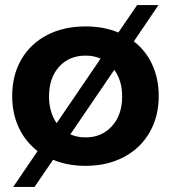

<svg xmlns="http://www.w3.org/2000/svg" viewBox="-20 -647 673 756"><path d="M605 -269Q605 -188 569 -125.5Q533 -63 467.5 -28.5Q402 6 317 6Q245 6 189 -18L116 89H32L128 -52Q80 -89 54 -144.5Q28 -200 28 -269Q28 -351 64 -413Q100 -475 165.5 -509Q231 -543 317 -543Q389 -543 446 -519L520 -627H604L507 -484Q554 -448 579.5 -392.5Q605 -337 605 -269ZM203 -162 376 -416Q351 -428 317 -428Q252 -428 212.5 -384Q173 -340 173 -267Q173 -206 203 -162ZM461 -267Q461 -330 430 -372L257 -118Q284 -106 317 -106Q381 -106 421 -150.5Q461 -195 461 -267Z"/></svg>

Font: Montserrat arm2 SemiBold
Style: Regular
Weight: 600
Designer: Julieta Ulanovsky
Foundry: Julieta Ulanovsky
Version: Version 6.000